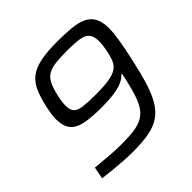

<svg xmlns="http://www.w3.org/2000/svg" viewBox="-179 -857 1027 1027"><g transform="rotate(-45 334.0 -344.0)"><path d="M262.1 8Q234.8 8 198.1 5.7Q161.4 3.5 121.9 -0.4Q82.4 -4.2 45.8 -8.7L58.9 -76.6Q108.3 -71.6 160.4 -67.8Q212.6 -64 248.4 -64Q305.3 -64 344.4 -69.5Q383.5 -75 410.5 -90.5Q437.5 -106.1 455.8 -135.4Q474 -164.6 488.1 -211.9Q502.2 -259.1 516.9 -328.9H511.4Q499.1 -314.7 476.5 -303.2Q454 -291.7 414.1 -285.1Q374.2 -278.5 308.8 -278.5Q236.3 -278.5 188.8 -288.1Q141.2 -297.8 117.8 -325.5Q94.5 -353.3 94.5 -408.6Q94.5 -423.7 97.2 -442.4Q100 -461.2 104 -481.3Q117 -543 134.8 -584.7Q152.6 -626.4 183.3 -650.6Q214 -674.9 264.7 -685.5Q315.4 -696 393.2 -696Q454.1 -696 500.1 -691.5Q546.1 -686.9 576.9 -672.3Q607.8 -657.7 623.8 -628.7Q639.9 -599.8 639.9 -551Q639.9 -518.9 632 -468.3Q624.1 -417.7 609.1 -350.2Q589.7 -260.1 570 -197Q550.2 -133.9 525.2 -93.9Q500.1 -53.9 465 -31.5Q429.9 -9.2 380.4 -0.6Q330.9 8 262.1 8ZM340.4 -349.5Q401.4 -349.5 438.6 -355.6Q475.7 -361.7 496.2 -375Q516.6 -388.3 526.5 -409.5Q536.3 -430.6 542.7 -461.1Q548.1 -484 550.5 -504.1Q553 -524.2 553 -540Q553 -577.9 537 -595.8Q521 -613.8 486.9 -619.1Q452.9 -624.5 398.8 -624.5Q344.6 -624.5 308.8 -620.3Q273.1 -616.1 250.6 -602.6Q228.2 -589.1 214.9 -562.4Q201.6 -535.6 191.3 -489.9Q186.4 -468.5 184.2 -451.3Q182 -434.2 182 -420.5Q182 -388.5 196.8 -373.2Q211.6 -357.9 246.4 -353.7Q281.2 -349.5 340.4 -349.5Z"/></g></svg>

Font: Saira Thin
Style: Italic
Weight: 100
Italic angle: -12°
Designer: Hector Gatti with collaboration of the Omnibus-Type team
Foundry: Omnibus-Type
Version: Version 1.101